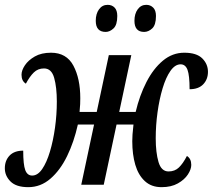

<svg xmlns="http://www.w3.org/2000/svg" viewBox="-36 -764 880 794"><path d="M81 10Q31 10 7.5 -13.5Q-16 -37 -16 -68Q-16 -100 3.5 -120.5Q23 -141 60 -141Q60 -83 68.5 -60.5Q77 -38 97 -38Q120 -38 138.5 -65Q157 -92 170.5 -137Q184 -182 191.5 -236Q199 -290 199 -344Q199 -403 188 -442Q177 -481 146 -481Q121 -481 104 -464.5Q87 -448 71 -418Q53 -429 53 -455Q53 -473 67 -494Q81 -515 108 -530.5Q135 -546 175 -546Q239 -546 267.5 -492.5Q296 -439 296 -358Q296 -346 295.5 -333.5Q295 -321 293 -301H364L414 -536H507L457 -301H525Q541 -369 569.5 -424.5Q598 -480 637.5 -513Q677 -546 726 -546Q777 -546 800.5 -522.5Q824 -499 824 -467Q824 -436 804.5 -415.5Q785 -395 748 -395Q748 -452 739.5 -475Q731 -498 711 -498Q688 -498 669 -471Q650 -444 636.5 -399Q623 -354 615.5 -300Q608 -246 608 -192Q608 -133 619.5 -94Q631 -55 661 -55Q687 -55 704 -71.5Q721 -88 737 -119Q755 -108 755 -82Q755 -64 741 -42.5Q727 -21 699.5 -5.5Q672 10 632 10Q590 10 563 -15Q536 -40 523.5 -82.5Q511 -125 511 -180Q511 -193 512 -208Q513 -223 516 -249H446L393 0H300L353 -249H286Q270 -177 241.5 -118.5Q213 -60 172.5 -25Q132 10 81 10ZM560 -632Q520 -632 520 -678Q520 -707 533.5 -725.5Q547 -744 569 -744Q586 -744 597.5 -732.5Q609 -721 609 -698Q609 -661 593.5 -646.5Q578 -632 560 -632ZM401 -632Q360 -632 360 -678Q360 -707 373.5 -725.5Q387 -744 409 -744Q427 -744 438 -732.5Q449 -721 449 -698Q449 -661 433.5 -646.5Q418 -632 401 -632Z"/></svg>

Font: Noto Serif ExtraCondensed Medium
Style: Italic
Weight: 500
Width: 2
Italic angle: -12°
Designer: Monotype Design Team
Foundry: Monotype Imaging Inc.
Version: Version 2.013; ttfautohint (v1.8.4.7-5d5b)